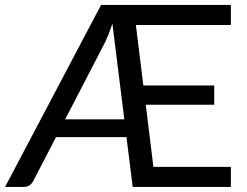

<svg xmlns="http://www.w3.org/2000/svg" viewBox="-24 -736 974 756"><path d="M465.5 -266 418.5 -643.5Q412 -623 405 -605.2Q398 -587.5 391 -572L232.5 -266ZM511 -637.5 540.5 -399.5H819.5V-323.5H550L580 -79H885V0H498.5L474 -196H196.5L106.5 -22.5Q101.5 -12.5 92 -6.2Q82.5 0 69.5 0H-4L374 -716.5H885V-637.5Z"/></svg>

Font: Lato-Regular
Style: Regular
Weight: 400
Designer: Lukasz Dziedzic with Adam Twardoch and Botio Nikoltchev
Foundry: tyPoland Lukasz Dziedzic
Version: Version 2.015; 2015-08-06; http://www.latofonts.com/